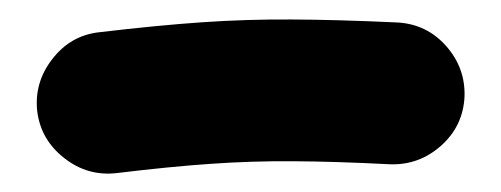

<svg xmlns="http://www.w3.org/2000/svg" viewBox="-20 -108 525 201"><path d="M19 8.8Q15.6 -21.5 34.7 -46.1Q53.7 -70.8 83.5 -74.2Q145 -81.5 191.7 -84.7Q238.3 -87.9 285.4 -87.6Q332.5 -87.4 395.5 -84.5Q426.3 -83 446.8 -60.1Q467.3 -37.1 466.3 -6.8Q464.8 23.9 441.9 44.4Q418.9 64.9 388.7 64Q330.1 61 286.6 60.8Q243.2 60.5 200.7 63.5Q158.2 66.4 102.1 73.2Q71.8 76.7 47.4 57.6Q22.9 38.6 19 8.8Z"/></svg>

Font: Mikhak-DS2-FD ExtraBold
Style: Regular
Weight: 800
Designer: Amin Abedi
Version: Version 3.2